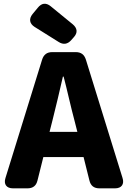

<svg xmlns="http://www.w3.org/2000/svg" viewBox="-20 -990 700 1050"><path d="M251 -269 267 -332C286 -406 306 -493 324 -571H328C348 -495 367 -406 387 -332L403 -269ZM10 -17C-1 17 15 40 51 40H130C160 40 178 26 185 -3L217 -131H437L469 -3C476 26 494 40 524 40H609C645 40 661 17 650 -17L450 -663C441 -692 423 -705 394 -705H266C237 -705 219 -692 210 -663ZM158 -913C137 -887 141 -861 169 -843L300 -761C326 -744 350 -748 370 -771L384 -787C406 -811 403 -836 378 -857L257 -956C231 -977 207 -973 187 -948Z"/></svg>

Font: コーポレート・ロゴ（ラウンド）ver3 Bold
Style: Regular
Weight: 700
Designer: [KANA_main] LOGOTYPE.JP [Source Han Sans] Ryoko NISHIZUKA 西塚涼子 (kana, bopomofo & ideographs); Paul D. Hunt (Latin, Greek
Version: Version 12.001;FEAKit 1.0